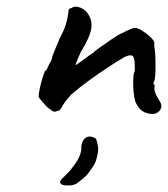

<svg xmlns="http://www.w3.org/2000/svg" viewBox="-20 -387 513 586"><path d="M449 -39Q429 -39 415.5 -47.5Q402 -56 393 -77Q389 -91 387.5 -108.5Q386 -126 386.5 -142Q387 -158 389 -165Q392 -169 391.5 -178Q391 -187 391 -196Q390 -215 382.5 -217.5Q375 -220 360 -213Q341 -202 313.5 -184Q286 -166 256 -144.5Q226 -123 198 -99Q176 -75 169.5 -61.5Q163 -48 154 -48Q146 -44 139.5 -48.5Q133 -53 123 -61Q116 -69 108 -78Q100 -87 98 -91Q98 -100 101 -115Q104 -130 108.5 -145Q113 -160 117 -170Q122 -172 125.5 -181Q129 -190 136 -201Q139 -214 147 -233.5Q155 -253 162 -269Q175 -294 180.5 -311Q186 -328 189 -351Q188 -355 190.5 -358.5Q193 -362 197 -362H198Q206 -369 219.5 -365.5Q233 -362 243 -352Q262 -330 259 -303Q256 -276 227 -229Q220 -213 215.5 -203Q211 -193 211 -188Q211 -188 220.5 -194.5Q230 -201 242.5 -210.5Q255 -220 263 -225Q268 -230 286 -243Q304 -256 324 -269.5Q344 -283 355 -287Q364 -292 375.5 -297Q387 -302 391 -302Q400 -302 413 -294Q426 -286 437.5 -275.5Q449 -265 451 -257Q451 -253 451 -248Q451 -243 452 -239Q454 -225 454.5 -202.5Q455 -180 454 -160.5Q453 -141 448 -133Q448 -133 448.5 -131Q449 -129 452 -128Q452 -125 452 -124Q452 -123 452 -123Q450 -120 451.5 -112Q453 -104 458 -94.5Q463 -85 468 -77Q476 -65 470 -53.5Q464 -42 449 -39ZM185 179Q175 179 170.5 177Q166 175 163 170Q163 163 177 151Q195 134 210.5 111.5Q226 89 228 70Q227 46 239.5 35Q252 24 273 36Q278 50 279.5 63Q281 76 273 103Q272 108 265.5 118.5Q259 129 251.5 139Q244 149 240 152Q238 154 232.5 158.5Q227 163 222 167Q217 171 214 173Q211 174 208.5 175.5Q206 177 201 178Q196 179 185 179Z"/></svg>

Font: Caveat Medium
Style: Regular
Weight: 500
Designer: Pablo Impallari
Foundry: Pablo Impallari
Version: Version 2.000